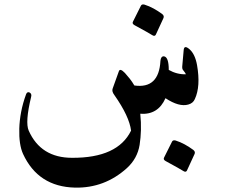

<svg xmlns="http://www.w3.org/2000/svg" viewBox="-20 -611 1032 876"><path d="M818 -382Q820 -408 845 -386Q870 -364 879 -314Q896 -217 869 -159Q861 -140 839 -134Q797 -122 735 -163Q701 -86 620 -92Q624 -53 623 -17.5Q622 18 617 50Q607 112 559 156Q457 248 322 245Q154 241 85 91Q66 49 68 -24Q69 -61 76.5 -100.5Q84 -140 99 -181Q104 -194 115 -189Q126 -183 122 -169Q94 -53 111 -15Q166 109 309 109Q517 110 578 -15Q570 -80 502 -177Q489 -194 494 -207L522 -285Q527 -302 550 -278Q561 -266 572 -252Q583 -238 593 -221Q705 -205 712 -333Q714 -355 728 -354Q750 -351 750 -292Q787 -271 828 -272Q827 -277 814 -293Q810 -299 812 -314ZM623 -585Q627 -593 639 -590Q661 -583 681 -572Q701 -561 720 -547Q730 -539 726 -529L691 -453Q686 -443 674 -451Q662 -459 594 -496Q581 -503 587 -513ZM765 35Q769 27 781 30Q803 37 823 48Q843 59 862 73Q872 81 868 91L833 167Q828 177 816 169Q804 161 736 124Q723 117 729 107Z"/></svg>

Font: Amiri
Style: Bold Italic
Weight: 700
Italic angle: 10°
Designer: Khaled Hosny
Version: Version 0.113